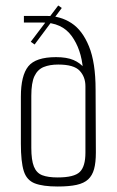

<svg xmlns="http://www.w3.org/2000/svg" viewBox="-20 -678 425 699"><path d="M190 1Q136 1 106.5 -10.5Q77 -22 66.5 -55.5Q56 -89 56 -155V-326Q56 -403 83 -436.5Q110 -470 184 -470Q223 -470 247.5 -459.5Q272 -449 287 -430L282 -426Q276 -499 240.5 -547.5Q205 -596 134 -596H67V-620H150Q200 -620 240 -594Q280 -568 304 -509Q328 -450 328 -352L329 -123Q329 -86 322.5 -62.5Q316 -39 301 -25Q286 -11 259 -5Q232 1 190 1ZM190 -32Q250 -32 270.5 -52Q291 -72 291 -122V-364Q291 -398 270 -420.5Q249 -443 192 -443Q161 -443 139 -434Q117 -425 105.5 -401Q94 -377 94 -329V-140Q94 -95 103.5 -71.5Q113 -48 134 -40Q155 -32 190 -32ZM106 -516 92 -526 192 -658 205 -649Z"/></svg>

Font: Smooch Sans Thin Light
Style: Regular
Weight: 300
Version: Version 1.010